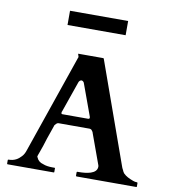

<svg xmlns="http://www.w3.org/2000/svg" viewBox="-97 -1005 986 1090"><g transform="rotate(10 396.0 -460.0)"><path d="M179 -76C180 -77 181 -79 181 -82C183 -85 184 -91 187 -98C196.7 -123.8 205.5 -150.4 215 -182C223 -204 231 -229 242 -260L243 -264C249.5 -270.5 253.7 -280 266 -280H443C450.3 -280 457.2 -275.5 459 -270C461 -268 463 -266 463 -264C465 -261 465 -260 465 -259L529 -83C530 -80 530 -78 530 -76C530 -33.6 467.6 -27 425 -27H418C417 -27 416 -26 415 -26C414 -24 414 -24 414 -23V-4C414 -3 414 -2 415 -2C416 0 417 0 418 0H761C763 0 764 0 765 -2V-22C765 -23 765 -24 764 -26C763 -26 762 -27 761 -27C754 -27 746 -28 739 -31C713.8 -40.4 696.4 -48.6 681 -64C677 -70 673 -75 671 -82C667 -88 664 -96 661 -105L454 -685C453 -686 453 -687 451 -688H307C306 -688 306 -687 306 -686C306 -684.2 311 -673.6 311 -670V-668L310 -667L114 -98C109 -82 102 -69 93 -60C75.9 -40.8 54 -27 21 -27C18 -27 17 -26 17 -23V-4C17 -1 18 0 21 0H286C287 0 288 0 289 -2V-26C288 -26 287 -27 286 -27H273C255.1 -27 233.7 -29.4 219 -36C201.2 -40 187 -52 181 -68C180 -69 180 -71 179 -72ZM425 -334H279C276 -334 273 -334 273 -336C271 -336 271 -338 271 -340V-346C272 -347 272 -349 273 -350L335 -528C336.5 -533.9 344.1 -542 351 -542C357.8 -542 365.6 -535.1 367 -528L432 -350C433 -349 433 -347 433 -346C434 -344 434 -342 434 -341C434 -336 430.6 -334 425 -334ZM218 -920V-838H553V-920Z"/></g></svg>

Font: fbb
Style: Bold
Weight: 400
Designer: David J. Perry, Michael Sharpe
Version: Version 1.045